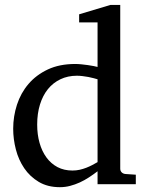

<svg xmlns="http://www.w3.org/2000/svg" viewBox="-20 -757 604 789"><path d="M380.9 -431.2Q374.5 -433.1 364.5 -435.8Q354.5 -438.5 343 -440.7Q331.5 -442.9 319.1 -444.3Q306.6 -445.8 295.9 -445.8Q258.8 -445.8 228.5 -431.4Q198.2 -417 177 -390.9Q155.8 -364.7 144.3 -327.6Q132.8 -290.5 132.8 -245.1Q132.8 -204.1 142.6 -169.7Q152.3 -135.3 170.9 -109.9Q189.5 -84.5 216.3 -70.3Q243.2 -56.2 277.8 -56.2Q293 -56.2 307.1 -59.3Q321.3 -62.5 334.5 -67.6Q347.7 -72.8 359.4 -78.9Q371.1 -85 380.9 -90.8ZM380.9 0V-53.2Q363.8 -40 345.5 -28.1Q327.1 -16.1 307.9 -7.3Q288.6 1.5 268.3 6.8Q248 12.2 226.1 12.2Q175.8 12.2 139.4 -9.5Q103 -31.2 79.6 -65.7Q56.2 -100.1 45.2 -142.8Q34.2 -185.5 34.2 -228Q34.2 -278.8 49.8 -326.9Q65.4 -375 97.2 -412.1Q128.9 -449.2 176.8 -471.7Q224.6 -494.1 289.1 -494.1Q300.8 -494.1 314.5 -492.7Q328.1 -491.2 341.1 -489.5Q354 -487.8 364.5 -485.6Q375 -483.4 380.9 -481.9V-665H305.2V-698.2L434.1 -736.8H474.1V-64Q474.1 -54.7 480 -48.8Q485.8 -43 495.1 -42L538.1 -39.1V0Z"/></svg>

Font: BabelStone Ogham Bound
Style: Regular
Weight: 400
Designer: Andrew West
Foundry: BabelStone
Version: Version 2.02 March 14, 2022